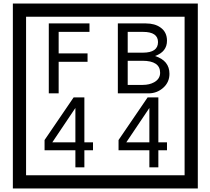

<svg xmlns="http://www.w3.org/2000/svg" viewBox="-20 -980 1195 1090"><path d="M1103 90H53V-960H1103ZM1028 15V-885H128V15ZM488 -799H313V-677H477V-629H313V-450H257V-847H488ZM942 -561Q942 -513 906.5 -481.5Q871 -450 823 -450H649V-847H808Q859 -847 891 -824Q928 -798 928 -749Q928 -686 860 -662Q942 -636 942 -561ZM877 -741Q877 -799 792 -799H705V-681H791Q877 -681 877 -741ZM889 -567Q889 -635 788 -635H705V-498H791Q828 -498 855 -513Q889 -532 889 -567ZM508 -127H459V-30H408V-127H233V-185L398 -427H459V-172H508ZM408 -172V-367L277 -172ZM928 -127H879V-30H828V-127H653V-185L818 -427H879V-172H928ZM828 -172V-367L697 -172Z"/></svg>

Font: Unicode BMP Fallback SIL
Style: Regular
Weight: 400
Foundry: NRSI, SIL International
Version: Version 5.1 Based on Unicode 5.1